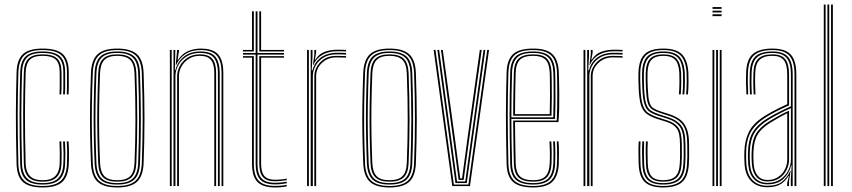

<svg xmlns="http://www.w3.org/2000/svg" viewBox="-20 -820 3752 846"><path d="M168 6Q108 6 81.2 -18.1Q54.5 -42.2 53 -98Q51.2 -161.2 50.6 -215.1Q50 -269 50 -317Q50 -365 50.9 -410.1Q51.8 -455.2 53 -501Q54.5 -556.8 80.9 -581.4Q107.2 -606 168 -606Q229.8 -606 256.4 -581.9Q283 -557.8 283 -502Q283 -479.5 283.2 -455.1Q283.5 -430.8 282 -404H274Q275.5 -431 275.2 -454Q275 -477 275 -502Q275 -554.2 250.2 -576.9Q225.5 -599.5 168 -599.5Q110.5 -599.5 86.5 -575.9Q62.5 -552.2 61 -500.8Q59.8 -455 58.9 -409.8Q58 -364.5 58 -316.6Q58 -268.8 58.6 -215Q59.2 -161.2 61 -98.2Q62.2 -46.8 87.2 -23.6Q112.2 -0.5 168 -0.5Q223.2 -0.5 248.1 -23.6Q273 -46.8 275 -98.2Q276 -120 276 -143.1Q276 -166.2 274 -197H282Q283.8 -171 284 -147.8Q284.2 -124.5 283 -98Q280.8 -42.2 254.1 -18.1Q227.5 6 168 6ZM168 -6.8Q116.2 -6.8 93.2 -28.9Q70.2 -51 69 -98.5Q67.2 -162 66.6 -215.9Q66 -269.8 66 -317.4Q66 -365 66.9 -409.9Q67.8 -454.8 69 -500.5Q70.2 -549.8 93.1 -571.5Q116 -593.2 168 -593.2Q221 -593.2 244 -572.1Q267 -551 267 -502Q267 -477 267.2 -454Q267.5 -431 266 -404H258Q259.5 -431 259.2 -454Q259 -477 259 -502Q259 -547.5 237.9 -567.1Q216.8 -586.8 168 -586.8Q118 -586.8 98.1 -565.5Q78.2 -544.2 77 -500.2Q75.8 -454.2 74.9 -409.4Q74 -364.5 74 -317Q74 -269.5 74.6 -215.9Q75.2 -162.2 77 -98.8Q78.2 -55.5 99.4 -34.4Q120.5 -13.2 168 -13.2Q215.5 -13.2 236.4 -34.6Q257.2 -56 259 -99Q260.2 -124.5 260 -146.4Q259.8 -168.2 258 -197H266Q268 -166 268 -143.6Q268 -121.2 267 -98.5Q265.2 -51 242.1 -28.9Q219 -6.8 168 -6.8ZM168 -19.5Q124.5 -19.5 105.4 -39.6Q86.2 -59.8 85 -98.8Q83.2 -162.5 82.6 -216.2Q82 -270 82 -317.5Q82 -365 82.9 -409.8Q83.8 -454.5 85 -500.2Q86.2 -542.8 105.2 -561.6Q124.2 -580.5 168 -580.5Q212.5 -580.5 231.8 -562.2Q251 -544 251 -502Q251 -481.5 251.2 -456.4Q251.5 -431.2 250 -404H242Q243.5 -431.2 243.2 -456.4Q243 -481.5 243 -502Q243 -540.8 225.6 -557.4Q208.2 -574 168 -574Q127.5 -574 110.9 -556.2Q94.2 -538.5 93 -500Q91.8 -454.2 90.9 -409.4Q90 -364.5 90 -317Q90 -269.5 90.6 -216Q91.2 -162.5 93 -99Q94 -64.2 111.4 -45.1Q128.8 -26 168 -26Q206.8 -26 224.4 -45.2Q242 -64.5 243 -99.5Q243.8 -124.8 243.5 -147.8Q243.2 -170.8 242 -197H250Q251.5 -165.8 251.6 -144.8Q251.8 -123.8 251 -99.2Q249.8 -60 230.4 -39.8Q211 -19.5 168 -19.5Z M496.8 6Q437 6 410 -18.9Q383 -43.8 380.8 -101Q378 -169.5 377 -232Q376 -294.5 377 -359Q378 -423.5 380.8 -498Q383 -556 410.1 -581Q437.2 -606 496.8 -606Q555 -606 582.8 -581.6Q610.5 -557.2 612.8 -498Q616.8 -387.2 616.6 -293.5Q616.5 -199.8 612.8 -101Q610.5 -43.8 583.5 -18.9Q556.5 6 496.8 6ZM496.8 -0.5Q552.5 -0.5 577.6 -23.9Q602.8 -47.2 604.8 -101.2Q608.5 -200 608.6 -293.6Q608.8 -387.2 604.8 -497.8Q602.8 -552.2 577.6 -575.9Q552.5 -599.5 496.8 -599.5Q441 -599.5 415.9 -575.9Q390.8 -552.2 388.8 -497.8Q386 -424 385 -359.5Q384 -295 385 -232.4Q386 -169.8 388.8 -101.2Q390.8 -47.8 415.8 -24.1Q440.8 -0.5 496.8 -0.5ZM496.8 -6.8Q444.5 -6.8 421.6 -29.1Q398.8 -51.5 396.8 -101.5Q394 -170.2 393 -232.4Q392 -294.5 393 -358.8Q394 -423 396.8 -497.5Q398.8 -548.2 421.8 -570.8Q444.8 -593.2 496.8 -593.2Q546.2 -593.2 570.6 -571.9Q595 -550.5 596.8 -497.2Q599.5 -421 600.2 -353.5Q601 -286 600.1 -223.9Q599.2 -161.8 596.8 -101.8Q595 -50.8 571.6 -28.8Q548.2 -6.8 496.8 -6.8ZM496.8 -13.2Q544.2 -13.2 565.6 -33.9Q587 -54.5 588.8 -102Q592.5 -201.5 592.6 -294.1Q592.8 -386.8 588.8 -497Q587 -546.2 565 -566.5Q543 -586.8 496.8 -586.8Q449.5 -586.8 428.1 -566Q406.8 -545.2 404.8 -497.2Q402 -423.2 401 -358.9Q400 -294.5 401 -232.1Q402 -169.8 404.8 -102Q406.8 -54.5 428 -33.9Q449.2 -13.2 496.8 -13.2ZM496.8 -19.5Q453.5 -19.5 434 -38.8Q414.5 -58 412.8 -102.2Q410.2 -164 409.1 -224.5Q408 -285 408.9 -351.5Q409.8 -418 412.8 -497.2Q414.5 -541.8 434.1 -561.1Q453.8 -580.5 496.8 -580.5Q540 -580.5 559.5 -561Q579 -541.5 580.8 -496.8Q584.8 -386.2 584.8 -294.2Q584.8 -202.2 580.8 -102.2Q579 -58 559.5 -38.8Q540 -19.5 496.8 -19.5ZM496.8 -26Q535.5 -26 553.4 -43.6Q571.2 -61.2 572.8 -102.5Q576.5 -197.5 576.8 -289.6Q577 -381.8 572.8 -496.5Q571.2 -539.8 552.6 -556.9Q534 -574 496.8 -574Q457.5 -574 440 -556Q422.5 -538 420.8 -497Q417.8 -417 416.9 -350.6Q416 -284.2 417.1 -224.2Q418.2 -164.2 420.8 -102.5Q422.5 -62.8 439.4 -44.4Q456.2 -26 496.8 -26Z M956.2 0V-497.5Q956.2 -522.2 951.8 -541.2Q947.2 -560.2 936.9 -573.2Q926.5 -586.2 908.6 -592.9Q890.8 -599.5 864 -599.5Q824 -599.5 796.8 -581.5Q769.5 -563.5 756.2 -533.8H754.2L760.5 -600H768.5V-593.2L762.5 -556.5H764.5Q782.2 -582.8 807.9 -594.4Q833.5 -606 864.8 -606Q887.8 -606 904.6 -601.4Q921.5 -596.8 932.9 -587.9Q944.2 -579 951.1 -565.9Q958 -552.8 961 -535.6Q964 -518.5 964 -497.5V0ZM728.5 0V-600H736.5V0ZM760.5 0V-484.5Q760.5 -507.2 772.2 -529.2Q784 -551.2 806.4 -565.9Q828.8 -580.5 860.5 -580.5Q881.2 -580.5 895.1 -575Q909 -569.5 917.1 -558.9Q925.2 -548.2 928.8 -532.9Q932.2 -517.5 932.2 -497.5V0H924.2V-497.5Q924.2 -522.2 918.5 -539.2Q912.8 -556.2 898.9 -565.1Q885 -574 860 -574Q833 -574 812.4 -561.1Q791.8 -548.2 780.1 -527.8Q768.5 -507.2 768.5 -484.5V0ZM744.5 0V-600H752.5L750.5 -510.2H752.5Q761.5 -547 789.9 -570.1Q818.2 -593.2 862.2 -593.2Q912.2 -593.2 930.2 -568.5Q948.2 -543.8 948.2 -497.5V0H940.2V-497.5Q940.2 -540.8 923.6 -563.8Q907 -586.8 861.5 -586.8Q827 -586.8 802.8 -571.6Q778.5 -556.5 765.8 -533Q753 -509.5 753 -484.5V0Z M1192.5 -7.5Q1146.5 -7.5 1126.5 -28.8Q1106.5 -50 1106.5 -99V-579.5H1050.5V-586.5H1106.5V-770H1114.5V-586.5H1231.5V-579.5H1114.5V-99Q1114.5 -53.8 1132.6 -34.1Q1150.8 -14.5 1192.5 -14.5Q1204.5 -14.5 1217.2 -15.8Q1230 -17 1243.5 -19.5V-12.5Q1231.8 -10.2 1218.5 -8.9Q1205.2 -7.5 1192.5 -7.5ZM1192.5 6Q1138 6 1114.2 -18.4Q1090.5 -42.8 1090.5 -99V-566H1050.5V-572.8H1098.5V-99Q1098.5 -46.2 1120.2 -23.5Q1142 -0.8 1192.5 -0.8Q1205 -0.8 1218.6 -2Q1232.2 -3.2 1243.5 -5.8V1Q1223 6 1192.5 6ZM1192.5 -21.2Q1155 -21.2 1138.8 -39.4Q1122.5 -57.5 1122.5 -99V-572.8H1231.5V-566H1130.5V-99Q1130.5 -61 1144.9 -44.5Q1159.2 -28 1192.5 -28Q1200.5 -28 1214 -28.9Q1227.5 -29.8 1243.5 -33V-26.2Q1229 -23.8 1215.9 -22.5Q1202.8 -21.2 1192.5 -21.2ZM1050.5 -593.2V-600H1090.5V-770H1098.5V-593.2ZM1122.5 -593.2V-770H1130.5V-600H1231.5V-593.2Z M1349 0V-600H1357V-571.5L1353.5 -510.2H1357Q1365.5 -546 1394 -566.8Q1422.5 -587.5 1465.2 -587.5Q1476.5 -587.5 1486.6 -587.2Q1496.8 -587 1505 -586.5V-579.5Q1494.8 -580 1484 -580.2Q1473.2 -580.5 1461.8 -580.5Q1428.8 -580.5 1405.8 -566.5Q1382.8 -552.5 1370.6 -530.5Q1358.5 -508.5 1358.5 -484.5V0ZM1333 0V-600H1341V0ZM1365 0V-484.5Q1365 -518.5 1391.4 -546.1Q1417.8 -573.8 1461.5 -573.8Q1471.8 -573.8 1483 -573.5Q1494.2 -573.2 1505 -572.8V-566Q1493 -566.5 1482.2 -566.8Q1471.5 -567 1461.2 -567Q1424.2 -567 1398.6 -542.9Q1373 -518.8 1373 -484.5V0ZM1359 -533.8 1365 -580.5V-600H1373V-587.2L1367.2 -556.5H1369Q1385.2 -582.8 1411.2 -591.9Q1437.2 -601 1468.2 -601Q1477 -601 1486 -600.8Q1495 -600.5 1505 -600V-593.2Q1494 -593.8 1484.6 -594Q1475.2 -594.2 1466.2 -594.2Q1427.8 -594.2 1400.5 -578.5Q1373.2 -562.8 1360.8 -533.8Z M1696.5 6Q1636.8 6 1609.8 -18.9Q1582.8 -43.8 1580.5 -101Q1577.8 -169.5 1576.8 -232Q1575.8 -294.5 1576.8 -359Q1577.8 -423.5 1580.5 -498Q1582.8 -556 1609.9 -581Q1637 -606 1696.5 -606Q1754.8 -606 1782.5 -581.6Q1810.2 -557.2 1812.5 -498Q1816.5 -387.2 1816.4 -293.5Q1816.2 -199.8 1812.5 -101Q1810.2 -43.8 1783.2 -18.9Q1756.2 6 1696.5 6ZM1696.5 -0.5Q1752.2 -0.5 1777.4 -23.9Q1802.5 -47.2 1804.5 -101.2Q1808.2 -200 1808.4 -293.6Q1808.5 -387.2 1804.5 -497.8Q1802.5 -552.2 1777.4 -575.9Q1752.2 -599.5 1696.5 -599.5Q1640.8 -599.5 1615.6 -575.9Q1590.5 -552.2 1588.5 -497.8Q1585.8 -424 1584.8 -359.5Q1583.8 -295 1584.8 -232.4Q1585.8 -169.8 1588.5 -101.2Q1590.5 -47.8 1615.5 -24.1Q1640.5 -0.5 1696.5 -0.5ZM1696.5 -6.8Q1644.2 -6.8 1621.4 -29.1Q1598.5 -51.5 1596.5 -101.5Q1593.8 -170.2 1592.8 -232.4Q1591.8 -294.5 1592.8 -358.8Q1593.8 -423 1596.5 -497.5Q1598.5 -548.2 1621.5 -570.8Q1644.5 -593.2 1696.5 -593.2Q1746 -593.2 1770.4 -571.9Q1794.8 -550.5 1796.5 -497.2Q1799.2 -421 1800 -353.5Q1800.8 -286 1799.9 -223.9Q1799 -161.8 1796.5 -101.8Q1794.8 -50.8 1771.4 -28.8Q1748 -6.8 1696.5 -6.8ZM1696.5 -13.2Q1744 -13.2 1765.4 -33.9Q1786.8 -54.5 1788.5 -102Q1792.2 -201.5 1792.4 -294.1Q1792.5 -386.8 1788.5 -497Q1786.8 -546.2 1764.8 -566.5Q1742.8 -586.8 1696.5 -586.8Q1649.2 -586.8 1627.9 -566Q1606.5 -545.2 1604.5 -497.2Q1601.8 -423.2 1600.8 -358.9Q1599.8 -294.5 1600.8 -232.1Q1601.8 -169.8 1604.5 -102Q1606.5 -54.5 1627.8 -33.9Q1649 -13.2 1696.5 -13.2ZM1696.5 -19.5Q1653.2 -19.5 1633.8 -38.8Q1614.2 -58 1612.5 -102.2Q1610 -164 1608.9 -224.5Q1607.8 -285 1608.6 -351.5Q1609.5 -418 1612.5 -497.2Q1614.2 -541.8 1633.9 -561.1Q1653.5 -580.5 1696.5 -580.5Q1739.8 -580.5 1759.2 -561Q1778.8 -541.5 1780.5 -496.8Q1784.5 -386.2 1784.5 -294.2Q1784.5 -202.2 1780.5 -102.2Q1778.8 -58 1759.2 -38.8Q1739.8 -19.5 1696.5 -19.5ZM1696.5 -26Q1735.2 -26 1753.1 -43.6Q1771 -61.2 1772.5 -102.5Q1776.2 -197.5 1776.5 -289.6Q1776.8 -381.8 1772.5 -496.5Q1771 -539.8 1752.4 -556.9Q1733.8 -574 1696.5 -574Q1657.2 -574 1639.8 -556Q1622.2 -538 1620.5 -497Q1617.5 -417 1616.6 -350.6Q1615.8 -284.2 1616.9 -224.2Q1618 -164.2 1620.5 -102.5Q1622.2 -62.8 1639.1 -44.4Q1656 -26 1696.5 -26Z M1972.8 0 1890.8 -600H1898.8L1979.8 -6.8H2043.8L2126.8 -600H2134.8L2050.8 0ZM1986.8 -13.5 1960.5 -207.2 1907 -600H1915L1968.2 -209.5L1993.8 -20.5H2030L2055.8 -208L2110.5 -600H2118.5L2063.2 -205.2L2036.8 -13.5ZM2000.8 -27.2 1976 -211.8 1923 -600H1931L1984 -213.8L2007.8 -34H2016L2040.2 -212.8L2094.2 -600H2102.5L2048 -210.8L2023 -27.2Z M2329.2 6Q2268.2 6 2241 -18.1Q2213.8 -42.2 2212.2 -98Q2210.5 -161.2 2209.9 -215.1Q2209.2 -269 2209.2 -317Q2209.2 -365 2210.1 -410.1Q2211 -455.2 2212.2 -501Q2213.8 -556.2 2240.4 -581.1Q2267 -606 2329.2 -606Q2387.5 -606 2413.6 -581.9Q2439.8 -557.8 2442.2 -502Q2442.5 -493.5 2443.2 -469Q2444 -444.5 2444.2 -411.5Q2444.5 -378.5 2443.9 -344.2Q2443.2 -310 2440.8 -282H2249.2Q2249.5 -251.8 2249.9 -222.4Q2250.2 -193 2250.9 -162.6Q2251.5 -132.2 2252.2 -99Q2253.5 -60.2 2271 -43.1Q2288.5 -26 2329.2 -26Q2367 -26 2383.6 -43.5Q2400.2 -61 2402.2 -100Q2403.2 -119 2402.9 -148.6Q2402.5 -178.2 2401.2 -197H2409.2Q2410.8 -173.2 2410.9 -144Q2411 -114.8 2410.2 -99.5Q2408 -56.8 2389.1 -38.1Q2370.2 -19.5 2329.2 -19.5Q2284.8 -19.5 2265.1 -38Q2245.5 -56.5 2244.2 -98.8Q2243.2 -137 2242.6 -168.9Q2242 -200.8 2241.8 -230Q2241.5 -259.2 2241.2 -289H2433.2Q2434.5 -314.5 2435 -347.6Q2435.5 -380.8 2435.4 -413Q2435.2 -445.2 2435 -469.5Q2434.8 -493.8 2434.2 -501.8Q2432 -554.8 2407.2 -577.1Q2382.5 -599.5 2329.2 -599.5Q2270.5 -599.5 2246.1 -575.9Q2221.8 -552.2 2220.2 -500.8Q2219 -455 2218.1 -409.8Q2217.2 -364.5 2217.2 -316.6Q2217.2 -268.8 2217.9 -215Q2218.5 -161.2 2220.2 -98.2Q2221.5 -46 2246.9 -23.2Q2272.2 -0.5 2329.2 -0.5Q2382.8 -0.5 2407.1 -23.2Q2431.5 -46 2434.2 -98.5Q2434.8 -107.2 2434.9 -124.9Q2435 -142.5 2434.6 -162.2Q2434.2 -182 2433.2 -197H2441.2Q2442.8 -174.8 2442.9 -144.2Q2443 -113.8 2442.2 -98Q2439.2 -42.2 2413 -18.1Q2386.8 6 2329.2 6ZM2329.2 -6.8Q2276.5 -6.8 2253 -28.1Q2229.5 -49.5 2228.2 -98.5Q2226.5 -162 2225.9 -215.9Q2225.2 -269.8 2225.2 -317.4Q2225.2 -365 2226.1 -409.9Q2227 -454.8 2228.2 -500.5Q2229.5 -549.5 2252.6 -571.4Q2275.8 -593.2 2329.2 -593.2Q2379.2 -593.2 2401.8 -571.9Q2424.2 -550.5 2426.2 -501.2Q2426.8 -490.8 2427.2 -455.5Q2427.8 -420.2 2427.5 -376.5Q2427.2 -332.8 2425.5 -296H2233.2Q2233.2 -253.2 2234 -203.2Q2234.8 -153.2 2236.2 -98.8Q2237.5 -53 2259.1 -33.1Q2280.8 -13.2 2329.2 -13.2Q2374.5 -13.2 2395.1 -33.2Q2415.8 -53.2 2418.2 -99.2Q2419 -112.8 2418.9 -143.2Q2418.8 -173.8 2417.2 -197H2425.2Q2426.8 -174.5 2426.9 -143.6Q2427 -112.8 2426.2 -98.8Q2423.8 -49.5 2401.1 -28.1Q2378.5 -6.8 2329.2 -6.8ZM2233.2 -303H2417.8Q2419.2 -342.8 2419.4 -384.4Q2419.5 -426 2419.1 -458.1Q2418.8 -490.2 2418.2 -501Q2416.2 -546.5 2396 -566.6Q2375.8 -586.8 2329.2 -586.8Q2278.5 -586.8 2258 -565.8Q2237.5 -544.8 2236.2 -500.2Q2234.8 -449.8 2234 -400.8Q2233.2 -351.8 2233.2 -303ZM2241.2 -310Q2241.2 -342.5 2241.6 -372.5Q2242 -402.5 2242.6 -433.6Q2243.2 -464.8 2244.2 -500.2Q2245.5 -543.2 2265.2 -561.9Q2285 -580.5 2329.2 -580.5Q2372.5 -580.5 2390.5 -561.1Q2408.5 -541.8 2410.2 -500.8Q2410.8 -488.5 2411.1 -457.2Q2411.5 -426 2411.4 -386.6Q2411.2 -347.2 2410 -310ZM2249.2 -317H2402.2Q2403.2 -354.8 2403.4 -392.6Q2403.5 -430.5 2403.1 -459.8Q2402.8 -489 2402.2 -500.2Q2400.5 -539.8 2383.6 -556.9Q2366.8 -574 2329.2 -574Q2288.8 -574 2271.1 -556.8Q2253.5 -539.5 2252.2 -500Q2251.2 -466 2250.6 -435.4Q2250 -404.8 2249.8 -375.8Q2249.5 -346.8 2249.2 -317Z M2567.2 0V-600H2575.2V-571.5L2571.8 -510.2H2575.2Q2583.8 -546 2612.2 -566.8Q2640.8 -587.5 2683.5 -587.5Q2694.8 -587.5 2704.9 -587.2Q2715 -587 2723.2 -586.5V-579.5Q2713 -580 2702.2 -580.2Q2691.5 -580.5 2680 -580.5Q2647 -580.5 2624 -566.5Q2601 -552.5 2588.9 -530.5Q2576.8 -508.5 2576.8 -484.5V0ZM2551.2 0V-600H2559.2V0ZM2583.2 0V-484.5Q2583.2 -518.5 2609.6 -546.1Q2636 -573.8 2679.8 -573.8Q2690 -573.8 2701.2 -573.5Q2712.5 -573.2 2723.2 -572.8V-566Q2711.2 -566.5 2700.5 -566.8Q2689.8 -567 2679.5 -567Q2642.5 -567 2616.9 -542.9Q2591.2 -518.8 2591.2 -484.5V0ZM2577.2 -533.8 2583.2 -580.5V-600H2591.2V-587.2L2585.5 -556.5H2587.2Q2603.5 -582.8 2629.5 -591.9Q2655.5 -601 2686.5 -601Q2695.2 -601 2704.2 -600.8Q2713.2 -600.5 2723.2 -600V-593.2Q2712.2 -593.8 2702.9 -594Q2693.5 -594.2 2684.5 -594.2Q2646 -594.2 2618.8 -578.5Q2591.5 -562.8 2579 -533.8Z M2902.2 6Q2846 6 2820.9 -18.1Q2795.8 -42.2 2794.2 -98Q2793.8 -122 2793.2 -144.4Q2792.8 -166.8 2794.2 -197H2802.2Q2800.8 -165.2 2801.2 -143Q2801.8 -120.8 2802.2 -98.2Q2803.8 -46.2 2826.6 -23.4Q2849.5 -0.5 2902.2 -0.5Q2954.5 -0.5 2979.5 -22.5Q3004.5 -44.5 3007.2 -97.2Q3008.2 -114.2 3008.4 -126.6Q3008.5 -139 3008.4 -151.8Q3008.2 -164.5 3008.2 -183Q3008.2 -241 2989.6 -268.5Q2971 -296 2927 -310L2889 -322.2Q2866 -329.8 2852.8 -338.6Q2839.5 -347.5 2833.6 -368.5Q2827.8 -389.5 2826.2 -433.2Q2825.5 -455.5 2825 -469Q2824.5 -482.5 2825.2 -500.8Q2827 -543.5 2845.1 -562Q2863.2 -580.5 2903.2 -580.5Q2942.2 -580.5 2960.4 -561.8Q2978.5 -543 2981.2 -499.8Q2982 -488.5 2981.8 -458.6Q2981.5 -428.8 2979.5 -404H2971.5Q2973.5 -428.5 2973.8 -458.4Q2974 -488.2 2973.2 -499.8Q2970.8 -539.5 2954.5 -556.8Q2938.2 -574 2903.2 -574Q2867.8 -574 2851.2 -557Q2834.8 -540 2833.2 -501Q2832.5 -482.8 2833 -469.1Q2833.5 -455.5 2834.2 -433Q2835.8 -391 2841.1 -371.2Q2846.5 -351.5 2858.5 -343.6Q2870.5 -335.8 2891.2 -329L2929.2 -316.8Q2957.2 -307.8 2976.6 -293.2Q2996 -278.8 3006.1 -252.8Q3016.2 -226.8 3016.2 -183Q3016.2 -164.8 3016.4 -151.9Q3016.5 -139 3016.4 -126.5Q3016.2 -114 3015.2 -97Q3012.2 -42 2986 -18Q2959.8 6 2902.2 6ZM2902.2 -6.8Q2854.2 -6.8 2832.9 -28.1Q2811.5 -49.5 2810.2 -98.5Q2809.5 -123 2809.1 -144.9Q2808.8 -166.8 2810.2 -197H2818.2Q2817 -168 2817.2 -146.1Q2817.5 -124.2 2818.2 -98.5Q2819.5 -53.2 2838.8 -33.2Q2858 -13.2 2902.2 -13.2Q2947.2 -13.2 2968 -32.9Q2988.8 -52.5 2991.2 -97.8Q2992.8 -123.8 2992.5 -141.6Q2992.2 -159.5 2992.2 -183Q2992.2 -240.5 2974.6 -263Q2957 -285.5 2922.5 -296.5L2884 -308.8Q2858.2 -317 2842.6 -327.2Q2827 -337.5 2819.5 -361Q2812 -384.5 2810.2 -432.5Q2809.5 -453.2 2809 -469Q2808.5 -484.8 2809.2 -501.5Q2811.2 -550.8 2833.1 -572Q2855 -593.2 2903.2 -593.2Q2950.5 -593.2 2972.2 -571.5Q2994 -549.8 2997.2 -499.8Q2998 -488.5 2997.8 -458.1Q2997.5 -427.8 2995.2 -404H2987.2Q2989.5 -428 2989.8 -458.6Q2990 -489.2 2989.2 -500Q2986 -548.2 2965.2 -567.5Q2944.5 -586.8 2903.2 -586.8Q2859.2 -586.8 2839.2 -566.9Q2819.2 -547 2817.2 -501.5Q2816.5 -483.2 2817 -469.8Q2817.5 -456.2 2818.2 -432.5Q2819.8 -386.8 2826.5 -364.6Q2833.2 -342.5 2847.8 -333Q2862.2 -323.5 2886.5 -315.5L2924.8 -303.2Q2962 -291.2 2981.1 -267.1Q3000.2 -243 3000.2 -183Q3000.2 -153.5 3000.5 -138.6Q3000.8 -123.8 2999.2 -97.8Q2996.8 -49 2974.1 -27.9Q2951.5 -6.8 2902.2 -6.8ZM2902.2 -19.5Q2862.8 -19.5 2845.1 -38Q2827.5 -56.5 2826.2 -99Q2825.8 -119.8 2825.2 -142.9Q2824.8 -166 2826.2 -197H2834.2Q2832.8 -164.5 2833.2 -143Q2833.8 -121.5 2834.2 -99Q2835.5 -60.8 2850.8 -43.4Q2866 -26 2902.2 -26Q2938.8 -26 2956 -42.9Q2973.2 -59.8 2975.2 -98.2Q2976.8 -124.5 2976.5 -141.8Q2976.2 -159 2976.2 -183Q2976.2 -234.8 2961.8 -254.1Q2947.2 -273.5 2918 -282.8L2879.2 -295Q2848 -304.8 2830 -318Q2812 -331.2 2804 -357.4Q2796 -383.5 2794.2 -432Q2793.5 -452.8 2793 -469Q2792.5 -485.2 2793.2 -502Q2795.5 -557.8 2821 -581.9Q2846.5 -606 2903.2 -606Q2958.2 -606 2983.9 -581.4Q3009.5 -556.8 3013.2 -500Q3014 -488.8 3013.8 -458.1Q3013.5 -427.5 3011.2 -404H3003.2Q3005.5 -427.8 3005.8 -458.2Q3006 -488.8 3005.2 -500Q3001.8 -553.2 2978.1 -576.4Q2954.5 -599.5 2903.2 -599.5Q2851.2 -599.5 2827.2 -577Q2803.2 -554.5 2801.2 -501.8Q2800.5 -483.5 2801 -469.4Q2801.5 -455.2 2802.2 -432.2Q2804 -382.8 2812.2 -357.9Q2820.5 -333 2837.4 -321.8Q2854.2 -310.5 2881.8 -301.8L2920.2 -289.5Q2953 -279.2 2968.6 -258Q2984.2 -236.8 2984.2 -183Q2984.2 -164.5 2984.4 -152.6Q2984.5 -140.8 2984.4 -129Q2984.2 -117.2 2983.2 -98.8Q2981 -56.5 2962.1 -38Q2943.2 -19.5 2902.2 -19.5Z M3119.5 -781V-789H3159.5V-781ZM3119.5 -749V-757H3159.5V-749ZM3119.5 -765V-773H3159.5V-765ZM3151.5 0V-600H3159.5V0ZM3119.5 0V-600H3127.5V0ZM3135.5 0V-600H3143.5V0Z M3480.8 0V-492Q3480.8 -549.5 3458.2 -574.5Q3435.8 -599.5 3383.8 -599.5Q3330.2 -599.5 3304.1 -577.6Q3278 -555.8 3275.8 -501.8Q3274.8 -479.8 3275.1 -454.5Q3275.5 -429.2 3276.8 -404H3268.8Q3267.5 -429.8 3267.1 -454.9Q3266.8 -480 3267.8 -502Q3270 -560 3298.4 -583Q3326.8 -606 3383.8 -606Q3421.2 -606 3444.4 -594.5Q3467.5 -583 3478.1 -557.9Q3488.8 -532.8 3488.8 -492V0ZM3361.8 -14.2Q3395.2 -14.2 3418.2 -29.6Q3441.2 -45 3453.1 -68.5Q3465 -92 3465 -116.5V-343.5Q3435.5 -330.5 3409.6 -316.9Q3383.8 -303.2 3365.5 -292Q3322.5 -265.5 3303.8 -233.6Q3285 -201.8 3283.8 -150Q3283.5 -134 3283.6 -123.1Q3283.8 -112.2 3284.8 -96.8Q3287.8 -56.5 3308 -35.4Q3328.2 -14.2 3361.8 -14.2ZM3361.8 -20.5Q3331 -20.5 3313.2 -40.6Q3295.5 -60.8 3292.8 -97.8Q3291.5 -115.5 3291.5 -125.4Q3291.5 -135.2 3291.8 -149.5Q3293 -199.8 3310.8 -230Q3328.5 -260.2 3370 -285.8Q3389.2 -297.5 3411.9 -310Q3434.5 -322.5 3456.8 -332.5V-116.5Q3456.8 -94 3446.2 -71.9Q3435.8 -49.8 3414.8 -35.1Q3393.8 -20.5 3361.8 -20.5ZM3361.8 -27Q3389 -27 3408.4 -39.9Q3427.8 -52.8 3438.2 -73.2Q3448.8 -93.8 3448.8 -116.5V-320.8Q3428.5 -311.2 3410.8 -301Q3393 -290.8 3373.8 -279Q3334.2 -254.8 3317.6 -225.9Q3301 -197 3299.8 -149.2Q3299.5 -136.8 3299.5 -126Q3299.5 -115.2 3300.8 -97.5Q3303.2 -63.8 3319 -45.4Q3334.8 -27 3361.8 -27ZM3361.8 5Q3317.2 5 3290.9 -20.9Q3264.5 -46.8 3260.8 -96Q3259.8 -111 3259.6 -123.1Q3259.5 -135.2 3259.8 -151Q3261 -201 3280 -239.5Q3299 -278 3353 -311.2Q3366.2 -319.2 3381.2 -327.5Q3396.2 -335.8 3413.1 -344.1Q3430 -352.5 3448.8 -360.8V-492Q3448.8 -535 3433.8 -554.5Q3418.8 -574 3383.8 -574Q3345.5 -574 3327.4 -556.8Q3309.2 -539.5 3307.8 -500.5Q3306.8 -478.5 3307.1 -454.2Q3307.5 -430 3308.8 -404H3300.8Q3299.2 -433 3299.1 -457Q3299 -481 3299.8 -500.8Q3301.5 -542.5 3321.1 -561.5Q3340.8 -580.5 3383.8 -580.5Q3422.8 -580.5 3439.8 -559.5Q3456.8 -538.5 3456.8 -492V-355.8Q3428 -343 3401.2 -329.4Q3374.5 -315.8 3357 -304.8Q3310.8 -276.2 3289.9 -241.1Q3269 -206 3267.8 -150.8Q3267.5 -135 3267.6 -123.4Q3267.8 -111.8 3268.8 -96.2Q3272.2 -50.5 3296.4 -26Q3320.5 -1.5 3361.8 -1.5Q3404 -1.5 3426.6 -20Q3449.2 -38.5 3461.8 -67.2H3463.8L3456.5 -20.5V0H3448.5V-13.8L3456.5 -44.5H3454.5Q3438.2 -18 3416 -6.5Q3393.8 5 3361.8 5ZM3464.5 0V-29.5L3468.2 -90.8H3466.2Q3457 -54.8 3431.4 -31.2Q3405.8 -7.8 3361.8 -7.8Q3323.2 -7.8 3301.5 -31.4Q3279.8 -55 3276.8 -96.8Q3275.8 -113 3275.6 -124.1Q3275.5 -135.2 3275.8 -150.2Q3277 -204.2 3296.9 -237.6Q3316.8 -271 3361.5 -298.5Q3374 -306.2 3389.6 -314.8Q3405.2 -323.2 3424.2 -332.6Q3443.2 -342 3465 -351.8V-492Q3465 -542 3446.1 -564.4Q3427.2 -586.8 3383.8 -586.8Q3336.2 -586.8 3315 -566.6Q3293.8 -546.5 3291.8 -501Q3291 -482.8 3291.1 -457.6Q3291.2 -432.5 3292.8 -404H3284.8Q3283.2 -432.2 3283.1 -457.1Q3283 -482 3283.8 -501.2Q3285.8 -550.5 3309.1 -571.9Q3332.5 -593.2 3383.8 -593.2Q3431.5 -593.2 3452.1 -569.5Q3472.8 -545.8 3472.8 -492V0Z M3641.8 0V-800H3649.8V0ZM3609.8 0V-800H3617.8V0ZM3625.8 0V-800H3633.8V0Z"/></svg>

Font: Big Shoulders Inline Text Thin Thin
Style: Regular
Weight: 250
Version: Version 2.002